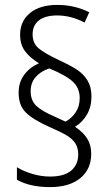

<svg xmlns="http://www.w3.org/2000/svg" viewBox="-20 -781 453 783"><path d="M139 -523Q101 -546 81.5 -573Q62 -600 62 -639Q62 -695 102.5 -728Q143 -761 214 -761Q284 -761 344 -731L325 -689Q270 -718 213 -718Q165 -718 139 -698Q113 -678 113 -641Q113 -605 137 -584.5Q161 -564 220 -536Q266 -515 293.5 -497Q321 -479 337 -452.5Q353 -426 353 -388Q353 -346 335 -314.5Q317 -283 286 -264Q319 -242 335.5 -216Q352 -190 352 -154Q352 -91 307.5 -54.5Q263 -18 184 -18Q102 -18 49 -48V-99Q77 -82 113 -71.5Q149 -61 184 -61Q242 -61 270.5 -85.5Q299 -110 299 -151Q299 -179 286.5 -197.5Q274 -216 250 -230Q226 -244 180 -264Q115 -293 85.5 -322Q56 -351 56 -403Q56 -446 79 -476.5Q102 -507 139 -523ZM206 -304 247 -285Q273 -299 289 -323.5Q305 -348 305 -381Q305 -421 278 -447Q251 -473 181 -502Q147 -491 126 -467.5Q105 -444 105 -409Q105 -371 128.5 -349Q152 -327 206 -304Z"/></svg>

Font: Noto Sans Display Light Narrow
Style: Regular
Weight: 300
Width: 4
Designer: Monotype Design team
Foundry: Monotype Imaging Inc.
Version: Version 1.000